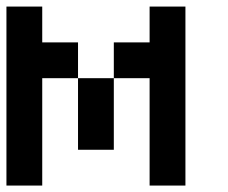

<svg xmlns="http://www.w3.org/2000/svg" viewBox="-20 -576 707 596"><path d="M333.3 -111.1H222.2V-333.3H333.3ZM444.4 -444.4V-555.6H555.6V0H444.4V-333.3H333.3V-444.4ZM111.1 -333.3V0H0V-555.6H111.1V-444.4H222.2V-333.3Z"/></svg>

Font: Pixeloid Sans
Style: Regular
Weight: 400
Designer: GGBotNet
Foundry: GGBotNet
Version: 0.5